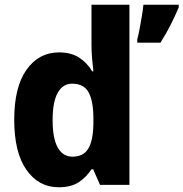

<svg xmlns="http://www.w3.org/2000/svg" viewBox="-20 -780 774 810"><path d="M228 10Q143 10 91.5 -63.5Q40 -137 40 -275Q40 -413 92 -486Q144 -559 229 -559Q279 -559 313 -537.5Q347 -516 369 -479H374Q371 -503 368.5 -533Q366 -563 366 -590V-760H526V0H402L373 -66H366Q343 -31 311 -10.5Q279 10 228 10ZM285 -119Q332 -119 352.5 -153Q373 -187 374 -258V-280Q374 -353 354 -390Q334 -427 284 -427Q245 -427 223.5 -388.5Q202 -350 202 -274Q202 -195 224 -157Q246 -119 285 -119ZM734 -749Q719 -713 700 -675.5Q681 -638 657 -600H559V-613Q564 -632 569 -658.5Q574 -685 578.5 -712Q583 -739 585 -760H734Z"/></svg>

Font: Noto Sans Armenian SemiCondensed ExtraBold
Style: Regular
Weight: 800
Width: 4
Designer: Monotype Design Team
Foundry: Monotype Imaging Inc.
Version: Version 2.008; ttfautohint (v1.8.4.7-5d5b)